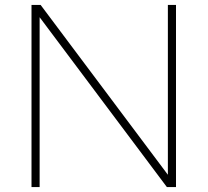

<svg xmlns="http://www.w3.org/2000/svg" viewBox="-20 -760 843 780"><path d="M108 0V-740H145L662 -50V-740H695V0H658L141 -690V0Z"/></svg>

Font: Encode Sans Expanded Thin
Style: Regular
Weight: 100
Width: 7
Designer: Multiple Designers
Foundry: Impallari Type
Version: Version 3.000; ttfautohint (v1.8.3) -l 8 -r 50 -G 200 -x 14 